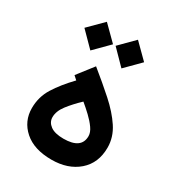

<svg xmlns="http://www.w3.org/2000/svg" viewBox="-162 -772 802 872"><g transform="rotate(30 238.5 -336.0)"><path d="M156.2 -370.1 137.2 -387.2 202.1 -470.7Q263.7 -420.9 316.2 -374Q368.7 -327.1 400.4 -279.1Q432.1 -231 432.1 -176.8Q432.1 -95.7 378.2 -48.8Q324.2 -2 238.3 -2Q146.5 -2 95.5 -47.1Q44.4 -92.3 44.4 -161.1Q44.4 -219.7 74.7 -268.3Q105 -316.9 156.2 -370.1ZM331.1 -178.7Q331.1 -198.2 315.7 -220Q300.3 -241.7 277.6 -263.2Q254.9 -284.7 232.4 -303.2Q196.3 -269 171.1 -236.3Q146 -203.6 146 -171.9Q146 -146 168.9 -128.9Q191.9 -111.8 237.8 -111.8Q331.1 -111.8 331.1 -178.7ZM306.6 -670.4 381.8 -595.7 306.6 -520 232.4 -595.7ZM143.6 -670.4 218.8 -595.7 143.6 -520 68.8 -595.7Z"/></g></svg>

Font: Vazirmatn UI NL Medium
Style: Regular
Weight: 500
Designer: Saber Rastikerdar
Foundry: Saber Rastikerdar
Version: Version 33.003